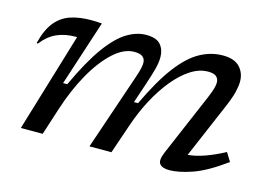

<svg xmlns="http://www.w3.org/2000/svg" viewBox="-76 -666 1143 819"><g transform="rotate(15 495.0 -256.0)"><path d="M964 -90.5Q882 -31 822.8 -10.5Q763.5 10 722.5 10Q690.5 10 679.2 -4.8Q668 -19.5 683.5 -56.5L802 -334Q813.5 -361.5 817.8 -377Q822 -392.5 822 -403Q822 -419.5 811.2 -429.2Q800.5 -439 774.5 -439Q736 -439 698 -414.5Q660 -390 625 -347.5Q590 -305 560.5 -249.8Q531 -194.5 510 -133L464.5 0H367.5L481 -334Q490.5 -361.5 494 -377Q497.5 -392.5 497.5 -403Q497.5 -419.5 486.5 -429.2Q475.5 -439 449 -439Q402.5 -439 356 -396.2Q309.5 -353.5 269 -281.5Q228.5 -209.5 200 -121L161 0H64.5L196 -436.5H191.5Q143 -436.5 106.8 -420.2Q70.5 -404 41 -366L36 -368Q51 -429 78.2 -462.5Q105.5 -496 145 -509Q184.5 -522 235 -522Q259.5 -522 283 -520L189 -231.5H207.5Q260 -344.5 306 -407.5Q352 -470.5 394.8 -496.2Q437.5 -522 479 -522Q525 -522 543.2 -500Q561.5 -478 561.5 -445.5Q561.5 -421 554 -392.8Q546.5 -364.5 530.5 -316.5L502 -231.5H520Q572.5 -342.5 620.8 -405.8Q669 -469 717.5 -495.5Q766 -522 818 -522Q868.5 -522 892.5 -496.5Q916.5 -471 916.5 -433Q916.5 -413 909.8 -385.2Q903 -357.5 883 -311L781.5 -73.5Q845.5 -78 940.5 -128.5Z"/></g></svg>

Font: Newsreader 6pt
Style: Italic
Weight: 400
Italic angle: -17°
Designer: Hugues Gentile
Foundry: Production Type
Version: Version 1.003; ttfautohint (v1.8.3)